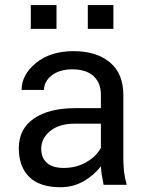

<svg xmlns="http://www.w3.org/2000/svg" viewBox="-20 -744 588 773"><path d="M397 0Q392.1 -24.9 389.6 -41Q387.2 -57.1 386.2 -74.7Q357.9 -37.6 315.9 -13.9Q273.9 9.8 223.6 9.8Q140.1 9.8 97.9 -31.5Q55.7 -72.8 55.7 -147.5Q55.7 -224.6 116.2 -266.6Q176.8 -308.6 284.2 -308.6H386.2V-362.3Q386.2 -410.6 356.4 -437.7Q326.7 -464.8 271.5 -464.8Q220.2 -464.8 188.7 -440.7Q157.2 -416.5 157.2 -381.8H66.9Q66.9 -442.9 125 -490.5Q183.1 -538.1 276.4 -538.1Q367.7 -538.1 422.1 -493.2Q476.6 -448.2 476.6 -361.3V-106.4Q476.6 -78.1 479.5 -52.2Q482.4 -26.4 490.2 0ZM236.8 -67.9Q287.6 -67.9 327.9 -91.3Q368.2 -114.7 386.2 -148.9V-246.1H281.2Q218.3 -246.1 182.1 -216.6Q146 -187 146 -145.5Q146 -108.9 168.7 -88.4Q191.4 -67.9 236.8 -67.9ZM436.5 -627.9H333.5V-723.6H436.5ZM207.5 -627.9H104V-723.6H207.5Z"/></svg>

Font: Roboto Web
Style: Regular
Weight: 400
Designer: Google
Version: Version 1.200310; 2013